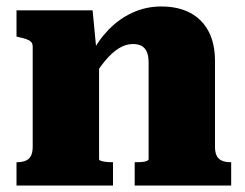

<svg xmlns="http://www.w3.org/2000/svg" viewBox="-20 -573 756 593"><path d="M31 0V-72H33Q48 -72 59 -76.5Q70 -81 75.5 -91.5Q81 -102 81 -120V-428Q81 -438 76.5 -443Q72 -448 63 -451.5Q54 -455 39 -458L31 -460V-541H266L278 -416L286 -414V-81Q286 -78 292.5 -76Q299 -74 308 -73Q317 -72 325 -72H329V0ZM694 0H396V-72H399Q407 -72 416.5 -72.5Q426 -73 432.5 -75.5Q439 -78 439 -81V-379Q439 -399 434 -411.5Q429 -424 418.5 -430.5Q408 -437 390 -437Q368 -437 346.5 -423.5Q325 -410 303.5 -384Q282 -358 259 -317L262 -405Q283 -448 315.5 -481.5Q348 -515 389.5 -534Q431 -553 478 -553Q530 -553 567 -533.5Q604 -514 624 -476.5Q644 -439 644 -384V-120Q644 -102 649.5 -91.5Q655 -81 666 -76.5Q677 -72 691 -72H694Z"/></svg>

Font: Roboto Serif ExtraBold
Style: Regular
Weight: 800
Designer: Greg Gazdowicz
Foundry: Commercial Type
Version: Version 1.008